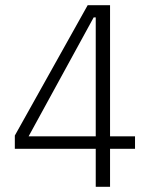

<svg xmlns="http://www.w3.org/2000/svg" viewBox="-20 -718 580 738"><path d="M403 0H348V-146H37V-197L317 -698H403V-194H499V-146H403ZM340 -651 90 -194H348V-651Z"/></svg>

Font: IBM Plex Sans Condensed Light
Style: Regular
Weight: 300
Width: 3
Designer: Mike Abbink, Paul van der Laan, Pieter van Rosmalen
Foundry: Bold Monday
Version: Version 3.201